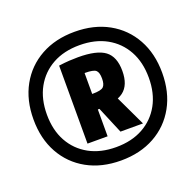

<svg xmlns="http://www.w3.org/2000/svg" viewBox="-93 -837 685 673"><g transform="rotate(-20 250.0 -500.0)"><path d="M250 -260Q178 -260 124 -290Q70 -320 40 -374Q10 -428 10 -500Q10 -572 40 -626Q70 -680 124 -710Q178 -740 250 -740Q322 -740 376 -710Q430 -680 460 -626Q490 -572 490 -500Q490 -428 460 -374Q430 -320 376 -290Q322 -260 250 -260ZM250 -310Q308 -310 350.5 -333.5Q393 -357 416.5 -399.5Q440 -442 440 -500Q440 -558 416.5 -600.5Q393 -643 350.5 -666.5Q308 -690 250 -690Q192 -690 149.5 -666.5Q107 -643 83.5 -600.5Q60 -558 60 -500Q60 -442 83.5 -399.5Q107 -357 149.5 -333.5Q192 -310 250 -310ZM159 -647Q182 -650 198.5 -651Q215 -652 231 -652Q301 -652 331 -629.5Q361 -607 361 -554Q361 -501 331 -478.5Q301 -456 231 -456Q218 -456 205.5 -456.5Q193 -457 182 -458L202 -517Q214 -516 221.5 -515Q229 -514 236 -514Q267 -514 276 -522.5Q285 -531 285 -553Q285 -576 276 -584Q267 -592 236 -592Q228 -592 220 -591.5Q212 -591 202 -589L234 -623V-356H159ZM282 -356 227 -487H304L366 -356Z"/></g></svg>

Font: M PLUS 1 Code Medium
Style: Regular
Weight: 500
Designer: Coji Morishita
Foundry: UNDERFOREST DESIGN
Version: Version 1.002